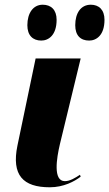

<svg xmlns="http://www.w3.org/2000/svg" viewBox="-20 -784 463 814"><path d="M358 -612C389 -612 423 -635 423 -700C423 -743 399 -764 365 -764C323 -764 299 -729 299 -677C299 -634 321 -612 358 -612ZM155 -612C186 -612 220 -635 220 -700C220 -743 196 -764 161 -764C121 -764 96 -729 96 -677C96 -634 119 -612 155 -612ZM191 10C250 10 296 -15 322 -35L319 -43C299 -30 277 -16 255 -16C204 -16 220 -113 234 -173L322 -536H131L54 -167C28 -41 78 10 191 10Z"/></svg>

Font: Noto Serif Display SemiCondensed Black
Style: Italic
Weight: 900
Width: 4
Italic angle: -12°
Designer: Monotype Design Team
Foundry: Monotype Imaging Inc.
Version: Version 2.009